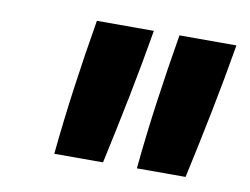

<svg xmlns="http://www.w3.org/2000/svg" viewBox="-48 -836 596 458"><g transform="rotate(10 250.0 -607.0)"><path d="M108 -442Q116 -524 127.5 -606.5Q139 -689 153 -772H291Q277 -689 260.5 -606.5Q244 -524 226 -442ZM308 -442Q316 -524 327.5 -606.5Q339 -689 353 -772H491Q477 -689 460.5 -606.5Q444 -524 426 -442Z"/></g></svg>

Font: Iosevka Extrabold Oblique
Style: Regular
Weight: 800
Italic angle: -9°
Monospace: yes
Designer: Belleve Invis
Foundry: Belleve Invis
Version: Version 32.5.0; ttfautohint (v1.8.4)